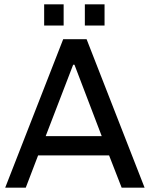

<svg xmlns="http://www.w3.org/2000/svg" viewBox="-20 -867 692 887"><path d="M274 -749H184V-847H274ZM463 -749H372V-847H463ZM648 0H542L484 -149H156L99 0H4L272 -686H380ZM318 -568 191 -238H450L324 -568Z"/></svg>

Font: Chivo
Style: Regular
Weight: 400
Designer: Hector Gatti
Foundry: Omnibus-Type
Version: Version 1.003